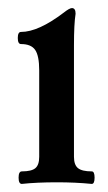

<svg xmlns="http://www.w3.org/2000/svg" viewBox="-20 -451 267 475"><path d="M34 4Q26 4 26 -11.5Q26 -27 34 -27Q58 -27 67.5 -35Q77 -43 77 -63V-277Q77 -313 67 -327.5Q57 -342 32 -342Q24 -342 24 -357Q24 -372 32 -372Q75 -372 138 -420Q152 -431 158 -431Q167 -431 167 -417Q163 -392 163 -339V-63Q163 -43 173 -35Q183 -27 207 -27Q214 -27 214 -11.5Q214 4 207 4Q167 0 121 0Q71 0 34 4Z"/></svg>

Font: Junicode Cond Medium
Style: Regular
Weight: 500
Width: 3
Designer: Peter S. Baker
Version: Version 2.201